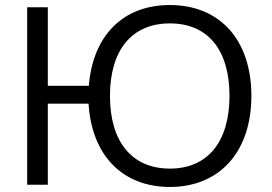

<svg xmlns="http://www.w3.org/2000/svg" viewBox="-20 -734 1081 763"><path d="M655 9C853 9 979 -131 979 -353C979 -575 854 -714 655 -714C468 -714 349 -592 333 -393H170V-705H88V0H170V-322H332C344 -118 466 9 655 9ZM655 -64C504 -64 417 -171 417 -353C417 -535 504 -641 655 -641C806 -641 892 -536 892 -353C892 -170 805 -64 655 -64Z"/></svg>

Font: Poppy and Pepper
Style: Regular
Weight: 400
Designer: Thy Ha
Foundry: Thy Ha
Version: Version 0.001;Glyphs 3.2 (3227)